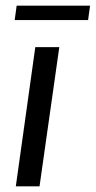

<svg xmlns="http://www.w3.org/2000/svg" viewBox="-20 -660 339 680"><path d="M36 0 105 -493H190L120 0ZM32 -589 39 -640H299L292 -589Z"/></svg>

Font: Hanken Grotesk
Style: Italic
Weight: 400
Italic angle: -8°
Designer: Alfredo Marco Pradil
Foundry: Hanken Design Co.
Version: Version 3.013